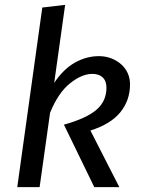

<svg xmlns="http://www.w3.org/2000/svg" viewBox="-20 -770 581 790"><path d="M51 0 154 -739 248 -750 203 -429Q241 -486 288.5 -512.5Q336 -539 387 -539Q414 -539 437.5 -530Q461 -521 478.5 -505.5Q496 -490 505.5 -469Q515 -448 515 -423Q515 -357 475 -308Q435 -259 352 -233L471 0H368L243 -257Q336 -283 377 -318.5Q418 -354 418 -409Q418 -437 402.5 -451.5Q387 -466 360 -466Q317 -466 268.5 -427.5Q220 -389 186 -306L143 0Z"/></svg>

Font: Yekcdsyqcyvpieeyorgstswgcgt
Style: Regular
Weight: 400
Italic angle: -8°
Designer: Carrois Corporate & Edenspiekermann
Foundry: Carrois Corporate GbR & Edenspiekermann AG
Version: Version 2.001